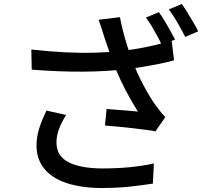

<svg xmlns="http://www.w3.org/2000/svg" viewBox="-20 -886 1040 962"><path d="M776 -825Q789 -808 804 -783Q819 -758 833 -732.5Q847 -707 857 -688L791 -659Q782 -680 768.5 -705Q755 -730 740 -755Q725 -780 711 -798ZM891 -866Q904 -848 919.5 -822.5Q935 -797 949.5 -772.5Q964 -748 973 -729L908 -701Q892 -733 869.5 -772Q847 -811 826 -839ZM502 -702Q497 -719 489.5 -742Q482 -765 474 -787L581 -800Q587 -767 596.5 -729.5Q606 -692 618 -655Q630 -618 642 -586Q665 -522 698.5 -459.5Q732 -397 760 -358Q772 -342 784 -327Q796 -312 808 -299L759 -228Q739 -232 708.5 -236Q678 -240 642 -244Q606 -248 570.5 -251.5Q535 -255 506 -257L514 -340Q541 -338 571 -335.5Q601 -333 628 -331Q655 -329 671 -327Q652 -357 629.5 -397Q607 -437 586 -481Q565 -525 549 -568Q533 -611 521.5 -645Q510 -679 502 -702ZM137 -638Q225 -628 305 -624Q385 -620 455.5 -622Q526 -624 584 -630Q627 -635 671 -642.5Q715 -650 758.5 -660.5Q802 -671 840 -683L852 -584Q818 -574 777.5 -566Q737 -558 695.5 -551Q654 -544 616 -540Q518 -528 399.5 -527Q281 -526 139 -537ZM311 -310Q289 -274 276 -240.5Q263 -207 263 -172Q263 -105 322 -74Q381 -43 489 -42Q567 -42 632.5 -48.5Q698 -55 751 -67L746 34Q701 41 635.5 48.5Q570 56 483 56Q385 55 313 31Q241 7 202 -40.5Q163 -88 163 -157Q163 -201 176.5 -243Q190 -285 213 -332Z"/></svg>

Font: Noto Sans JP Thin Medium
Style: Regular
Weight: 500
Version: Version 2.004-H2;hotconv 1.0.118;makeotfexe 2.5.65603